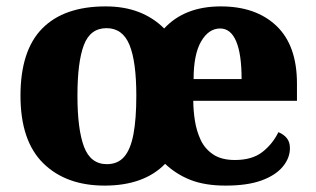

<svg xmlns="http://www.w3.org/2000/svg" viewBox="-20 -570 988 600"><path d="M307 10Q186 10 115 -60Q44 -130 44 -271Q44 -412 112 -481Q180 -550 310 -550Q368 -550 413.5 -532.5Q459 -515 493 -481Q557 -550 670 -550Q780 -550 844 -489Q908 -428 908 -309V-255H584Q584 -226 589 -193.5Q594 -161 607 -133Q620 -105 646 -87.5Q672 -70 714 -70Q768 -70 800 -95Q832 -120 850 -157Q867 -150 876.5 -138Q886 -126 886 -107Q886 -76 863.5 -49Q841 -22 797 -6Q753 10 685 10Q621 10 576 -7.5Q531 -25 496 -58Q463 -24 415.5 -7Q368 10 307 10ZM314 -57Q348 -57 368 -80Q388 -103 397 -150.5Q406 -198 406 -271Q406 -378 384.5 -430Q363 -482 313 -482Q262 -482 242 -429Q222 -376 222 -271Q222 -166 242.5 -111.5Q263 -57 314 -57ZM735 -323Q735 -401 718 -441Q701 -481 668 -481Q632 -481 608.5 -440.5Q585 -400 585 -323Z"/></svg>

Font: Noto Serif Gujarati ExtraBold
Style: Regular
Weight: 800
Version: Version 2.102